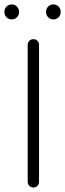

<svg xmlns="http://www.w3.org/2000/svg" viewBox="-61 -833 290 853"><path d="M62 -634.1Q62 -644.2 69.4 -651.6Q76.8 -659 87.5 -659Q98.2 -659 105.3 -651.6Q112.4 -644.2 112.4 -634.1V-25.5Q112.4 -14.8 105.3 -7.4Q98.2 0 87.5 0Q76.8 0 69.4 -7.4Q62 -14.8 62 -25.5ZM143.6 -781.4Q143.6 -794.5 153.1 -803.9Q162.5 -813.4 176.2 -813.4Q189.8 -813.4 199.2 -803.9Q208.6 -794.5 208.6 -781.4V-779.1Q208.6 -765.6 199.2 -756.2Q189.8 -746.8 176.2 -746.8Q162.5 -746.8 153.1 -756.2Q143.6 -765.6 143.6 -779.1ZM-41.4 -781.4Q-41.4 -794.5 -31.9 -803.9Q-22.5 -813.4 -8.8 -813.4Q4.8 -813.4 14.2 -803.9Q23.6 -794.5 23.6 -781.4V-779.1Q23.6 -765.6 14.2 -756.2Q4.8 -746.8 -8.8 -746.8Q-22.5 -746.8 -31.9 -756.2Q-41.4 -765.6 -41.4 -779.1Z"/></svg>

Font: Libertine-Super Thin
Style: Regular
Weight: 100
Designer: Bastien Sozeau
Foundry: NBR — Bastien Sozeau
Version: Version 2.003;gftools[0.9.33]